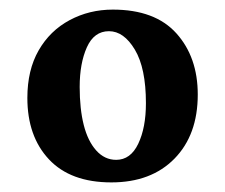

<svg xmlns="http://www.w3.org/2000/svg" viewBox="-20 -737 469 400"><path d="M146 -556Q146 -510 154.5 -476.5Q163 -443 180.5 -423.5Q198 -404 222 -404Q252 -404 268 -437.5Q284 -471 284 -522Q284 -595 261 -633.5Q238 -672 207 -672Q176 -672 161 -638.5Q146 -605 146 -556ZM37 -533Q37 -591 60.5 -632Q84 -673 125 -695Q166 -717 215 -717Q303 -717 347.5 -667.5Q392 -618 392 -540Q392 -456 343.5 -406.5Q295 -357 212 -357Q127 -357 82 -405Q37 -453 37 -533Z"/></svg>

Font: Vollkorn SemiBold
Style: Regular
Weight: 600
Designer: Friedrich Althausen
Foundry: Friedrich Althausen
Version: Version 5.000